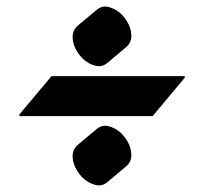

<svg xmlns="http://www.w3.org/2000/svg" viewBox="-20 -662 623 586"><path d="M137.2 -429.7H543.9V-424.8L445.8 -307.6H39.1V-312.5ZM300.3 -642.1Q309.6 -642.1 320.8 -637.7Q344.7 -628.4 359.9 -607.9Q380.9 -580.6 380.9 -552.2Q380.9 -531.2 364.3 -517.6L308.1 -470.2Q295.9 -460 282.7 -460Q273.4 -460 261.7 -464.4Q238.8 -473.1 222.7 -494.1Q201.7 -521.5 201.7 -549.8Q201.7 -570.8 218.3 -584.5L274.9 -631.8Q287.1 -642.1 300.3 -642.1ZM282.7 -96.2Q273.4 -96.2 261.7 -100.6Q238.8 -109.4 222.7 -130.4Q201.7 -157.7 201.7 -186Q201.7 -207 218.3 -220.7L274.9 -268.1Q287.1 -278.3 300.3 -278.3Q309.6 -278.3 320.8 -273.9Q344.7 -264.6 359.9 -244.1Q380.9 -216.8 380.9 -188.5Q380.9 -167.5 364.3 -153.8L308.1 -106.4Q295.9 -96.2 282.7 -96.2Z"/></svg>

Font: Gothica
Style: Bold
Weight: 700
Designer: Wojciech Kalinowski "wmk69" (wmk69@o2.pl)
Foundry: Wojciech Kalinowski "wmk69" (wmk69@o2.pl)
Version: Version 2.1.0; 2021-05-14